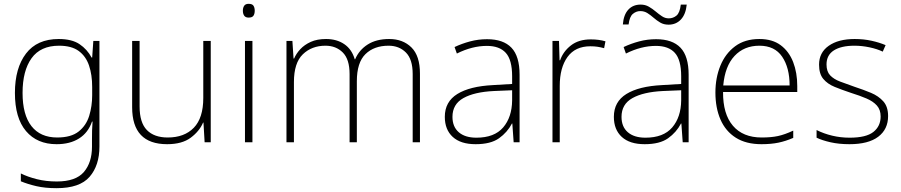

<svg xmlns="http://www.w3.org/2000/svg" viewBox="-20 -744 4710 1004"><path d="M287 -540Q356 -540 396 -513Q436 -486 459 -443H462L468 -530H500V22Q500 121 448.5 180.5Q397 240 276 240Q216 240 170.5 229.5Q125 219 89 204V163Q125 181 173 193Q221 205 277 205Q376 205 418.5 155.5Q461 106 461 23V-15Q461 -40 461.5 -61.5Q462 -83 464 -108H461Q441 -50 393.5 -20Q346 10 276 10Q174 10 116 -58.5Q58 -127 58 -258Q58 -388 116 -464Q174 -540 287 -540ZM289 -505Q192 -505 145 -439.5Q98 -374 98 -258Q98 -144 144.5 -84.5Q191 -25 279 -25Q352 -25 391.5 -56.5Q431 -88 446.5 -138.5Q462 -189 462 -246V-289Q462 -353 445.5 -401.5Q429 -450 391.5 -477.5Q354 -505 289 -505Z M1082 -530V0H1050L1044 -103H1042Q1023 -58 977.5 -24Q932 10 854 10Q671 10 671 -183V-530H710V-187Q710 -103 748 -64Q786 -25 857 -25Q944 -25 993.5 -76Q1043 -127 1043 -232V-530Z M1280 -724Q1299 -724 1305.5 -714Q1312 -704 1312 -688Q1312 -672 1305.5 -662Q1299 -652 1280 -652Q1264 -652 1257 -662Q1250 -672 1250 -688Q1250 -704 1257 -714Q1264 -724 1280 -724ZM1300 -530V0H1261V-530Z M2015 -540Q2087 -540 2131.5 -496Q2176 -452 2176 -359V0H2138V-357Q2138 -434 2102.5 -469.5Q2067 -505 2012 -505Q1936 -505 1891 -461Q1846 -417 1846 -319V0H1808V-357Q1808 -434 1772.5 -469.5Q1737 -505 1682 -505Q1610 -505 1563.5 -460Q1517 -415 1517 -315V0H1478V-530H1509L1515 -438H1518Q1529 -464 1550.5 -487Q1572 -510 1605 -525Q1638 -540 1685 -540Q1741 -540 1780.5 -513Q1820 -486 1835 -434H1837Q1858 -483 1903 -511.5Q1948 -540 2015 -540Z M2527 -539Q2612 -539 2654.5 -494.5Q2697 -450 2697 -353V0H2666L2659 -98H2657Q2633 -52 2589.5 -21Q2546 10 2467 10Q2389 10 2347.5 -28Q2306 -66 2306 -133Q2306 -212 2371.5 -252.5Q2437 -293 2558 -299L2658 -305V-345Q2658 -431 2625 -467.5Q2592 -504 2526 -504Q2449 -504 2369 -464L2357 -498Q2395 -516 2438 -527.5Q2481 -539 2527 -539ZM2562 -268Q2460 -263 2403 -231Q2346 -199 2346 -133Q2346 -81 2379 -52.5Q2412 -24 2471 -24Q2565 -24 2611 -77.5Q2657 -131 2658 -219V-272Z M3069 -538Q3091 -538 3110 -535.5Q3129 -533 3146 -528L3139 -492Q3121 -497 3104.5 -499.5Q3088 -502 3067 -502Q2988 -502 2947.5 -446Q2907 -390 2907 -295V0H2869V-530H2903L2906 -429H2909Q2925 -475 2965.5 -506.5Q3006 -538 3069 -538Z M3411 -539Q3496 -539 3538.5 -494.5Q3581 -450 3581 -353V0H3550L3543 -98H3541Q3517 -52 3473.5 -21Q3430 10 3351 10Q3273 10 3231.5 -28Q3190 -66 3190 -133Q3190 -212 3255.5 -252.5Q3321 -293 3442 -299L3542 -305V-345Q3542 -431 3509 -467.5Q3476 -504 3410 -504Q3333 -504 3253 -464L3241 -498Q3279 -516 3322 -527.5Q3365 -539 3411 -539ZM3446 -268Q3344 -263 3287 -231Q3230 -199 3230 -133Q3230 -81 3263 -52.5Q3296 -24 3355 -24Q3449 -24 3495 -77.5Q3541 -131 3542 -219V-272ZM3237 -616Q3241 -667 3265.5 -693.5Q3290 -720 3330 -720Q3354 -720 3373 -709Q3392 -698 3408.5 -684Q3425 -670 3441.5 -659Q3458 -648 3477 -648Q3500 -648 3517.5 -662.5Q3535 -677 3540 -720H3571Q3566 -669 3540.5 -642Q3515 -615 3476 -615Q3451 -615 3432.5 -626Q3414 -637 3398 -651Q3382 -665 3365.5 -675.5Q3349 -686 3328 -686Q3307 -686 3289.5 -671.5Q3272 -657 3267 -616Z M3951 -540Q4019 -540 4062.5 -507.5Q4106 -475 4127.5 -419.5Q4149 -364 4149 -294V-263H3761Q3760 -148 3812.5 -86.5Q3865 -25 3963 -25Q4012 -25 4047.5 -32.5Q4083 -40 4128 -61V-23Q4089 -6 4050.5 2Q4012 10 3962 10Q3881 10 3827.5 -24Q3774 -58 3747.5 -119Q3721 -180 3721 -260Q3721 -337 3747 -400.5Q3773 -464 3824 -502Q3875 -540 3951 -540ZM3951 -505Q3871 -505 3821 -451.5Q3771 -398 3762 -297H4109Q4109 -390 4070 -447.5Q4031 -505 3951 -505Z M4624 -137Q4624 -68 4572.5 -29Q4521 10 4422 10Q4367 10 4323 0Q4279 -10 4250 -24V-64Q4288 -45 4332 -34.5Q4376 -24 4423 -24Q4509 -24 4547 -54Q4585 -84 4585 -135Q4585 -170 4565.5 -192Q4546 -214 4511 -229Q4476 -244 4431 -258Q4383 -274 4345 -289.5Q4307 -305 4285 -331.5Q4263 -358 4263 -406Q4263 -469 4313.5 -504.5Q4364 -540 4449 -540Q4496 -540 4537 -531Q4578 -522 4611 -508L4596 -474Q4567 -488 4527 -496.5Q4487 -505 4448 -505Q4379 -505 4340.5 -480.5Q4302 -456 4302 -407Q4302 -370 4321 -350Q4340 -330 4373 -317.5Q4406 -305 4449 -290Q4495 -275 4534.5 -258.5Q4574 -242 4599 -214Q4624 -186 4624 -137Z"/></svg>

Font: Noto Sans Khmer UI ExtraLight
Style: Regular
Weight: 200
Designer: Danh Hong and the Monotype Design Team
Foundry: Monotype Imaging Inc.
Version: Version 2.002; ttfautohint (v1.8.4.7-5d5b)